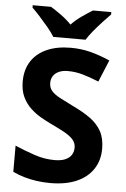

<svg xmlns="http://www.w3.org/2000/svg" viewBox="-62 -978 675 1032"><g transform="rotate(5 275.5 -462.0)"><path d="M511 -198Q511 -135 480 -88Q449 -41 390.5 -15.5Q332 10 248 10Q211 10 175.5 5Q140 0 107.5 -9.5Q75 -19 46 -33V-174Q97 -152 151.5 -133.5Q206 -115 260 -115Q297 -115 319.5 -125Q342 -135 352.5 -152Q363 -169 363 -191Q363 -218 344.5 -237Q326 -256 295 -272.5Q264 -289 224 -308Q199 -320 170 -336.5Q141 -353 114.5 -377.5Q88 -402 71 -437Q54 -472 54 -521Q54 -585 83.5 -630.5Q113 -676 167.5 -700Q222 -724 296 -724Q352 -724 402.5 -711Q453 -698 508 -674L459 -556Q410 -576 371 -587Q332 -598 291 -598Q263 -598 243 -589Q223 -580 212.5 -564Q202 -548 202 -526Q202 -501 217 -483.5Q232 -466 262 -450Q292 -434 337 -412Q392 -386 430.5 -358Q469 -330 490 -292Q511 -254 511 -198ZM197 -774Q183 -797 160.5 -824Q138 -851 114.5 -877Q91 -903 72 -921V-934H171Q197 -918 227 -896.5Q257 -875 283 -848Q309 -875 340 -896.5Q371 -918 397 -934H496V-921Q478 -903 454 -877Q430 -851 407.5 -824Q385 -797 371 -774Z"/></g></svg>

Font: Noto Sans Gujarati
Style: Regular
Weight: 400
Designer: Jelle Bosma - Monotype Design Team, Universal Thirst
Foundry: Monotype Imaging Inc.
Version: Version 2.102